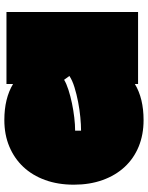

<svg xmlns="http://www.w3.org/2000/svg" viewBox="84 -712 697 906"><g transform="rotate(-90 433.0 -258.5)"><path d="M15 -259Q15 -334 37 -394.5Q59 -455 99 -497.5Q139 -540 195 -563.5Q251 -587 320 -587Q422 -587 490 -546V-577H830V44H490V29Q422 70 320 70Q251 70 195 47Q139 24 99 -19Q59 -62 37 -123Q15 -184 15 -259ZM528 -280 510 -305Q492 -294 462.5 -284.5Q433 -275 399.5 -268Q366 -261 332 -257Q298 -253 270 -253V-225Q298 -225 334 -228.5Q370 -232 406 -239Q442 -246 474.5 -256Q507 -266 528 -280Z"/></g></svg>

Font: ChangwonDangamAsac Bold
Style: Regular
Weight: 700
Designer: Choi Chi-young, Lee Youngbeen, Kim Jungjin, Yoon Jihee, Han Dohee
Foundry: YoonDesign Inc.
Version: Version 1.010;Build 20210623